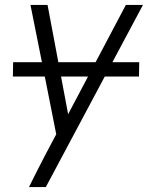

<svg xmlns="http://www.w3.org/2000/svg" viewBox="-20 -540 640 775"><path d="M97 215Q113 182 130 149Q147 116 164 83L207 2L165 -210L103 -520H172L255 -79L488 -520H557L165 215ZM541 -231H32L33 -289H542Z"/></svg>

Font: Iosevka Aile Light Oblique
Style: Regular
Weight: 300
Italic angle: -9°
Designer: Belleve Invis
Foundry: Belleve Invis
Version: Version 31.1.0; ttfautohint (v1.8.4)